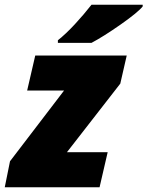

<svg xmlns="http://www.w3.org/2000/svg" viewBox="-38 -786 619 806"><path d="M4 -109 231 -406H76L110 -553H494L467 -435L243 -147H414L380 0H-18ZM205 -617Q238 -643 276 -684Q314 -725 346 -766H561V-759Q541 -734 469 -683.5Q397 -633 346 -606H205Z"/></svg>

Font: Noto Sans Display Black
Style: Italic
Weight: 900
Italic angle: -12°
Designer: Monotype Design team
Foundry: Monotype Imaging Inc.
Version: Version 1.000